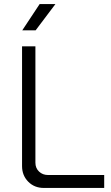

<svg xmlns="http://www.w3.org/2000/svg" viewBox="-20 -929 549 949"><path d="M197 0Q150 0 119.5 -31Q89 -62 89 -108V-700H155V-125Q155 -98 173 -81Q191 -64 217 -64H495V0ZM90 -779 176 -909H254L156 -779Z"/></svg>

Font: SUSE Light
Style: Regular
Weight: 300
Designer: Rene Bieder
Foundry: SUSE
Version: Version 1.000